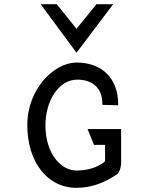

<svg xmlns="http://www.w3.org/2000/svg" viewBox="-20 -890 731 921"><path d="M400 -271 431 -195H484V-116C451 -89 405 -72 347 -72C274 -72 198 -150 198 -290C198 -401 258 -508 351 -508C422 -508 471 -469 471 -392V-387L547 -385V-390C547 -511 472 -590 347 -590C240 -590 111 -464 111 -290C111 -113 207 11 347 11C423 11 484 -16 540 -53C559 -65 561 -106 561 -106V-107V-271ZM347 -637 523 -870H443L347 -752L252 -870H175Z"/></svg>

Font: Charger Monospace
Style: Regular
Weight: 400
Designer: Jasper
Foundry: Cannot Into Space Fonts
Version: Version 0.980